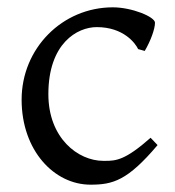

<svg xmlns="http://www.w3.org/2000/svg" viewBox="-20 -489 477 524"><path d="M288 -469C150 -469 39 -357 39 -217C39 -78 128 15 227 15C288 15 328 4 410 -93L391 -113C322 -52 297 -50 267 -50H262C193 -50 112 -112 112 -232C112 -371 191 -415 244 -415C318 -415 350 -370 357 -355L375 -350C391 -377 403 -410 403 -427C403 -443 340 -469 288 -469Z"/></svg>

Font: Temporarium
Style: Regular
Weight: 400
Version: Version 1.1